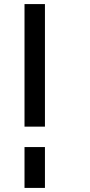

<svg xmlns="http://www.w3.org/2000/svg" viewBox="-20 -920 440 940"><path d="M100 -200H200V0H100ZM100 -300V-900H200V-300Z"/></svg>

Font: Galmuri9 Regular
Style: Regular
Weight: 400
Designer: Lee Minseo (quiple)
Version: Version 2.399;hotconv 1.1.1;makeotfexe 2.6.0 DEVELOPMENT